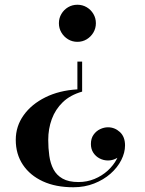

<svg xmlns="http://www.w3.org/2000/svg" viewBox="-20 -550 610 810"><path d="M289.5 240Q215 240 160.8 215Q106.5 190 76.5 145Q46.5 100 46.5 40Q46.5 -17.5 79.8 -64Q113 -110.5 171.5 -139.5Q230 -168.5 306.5 -173V-290H326.5V-163.5Q276 -149 244.8 -118.8Q213.5 -88.5 198.5 -47.5Q183.5 -6.5 183.5 40Q183.5 75 188 107.2Q192.5 139.5 205.5 164.2Q218.5 189 244 203.5Q269.5 218 311 218Q347 218 378.5 205Q410 192 434.5 169.8Q459 147.5 473.2 120Q487.5 92.5 487.5 63.5H506.5Q506.5 82.5 496.2 96.5Q486 110.5 469.8 118.8Q453.5 127 435.5 127Q417 127 400.5 118.5Q384 110 373.8 94.5Q363.5 79 363.5 57.5Q363.5 34 374.8 18.2Q386 2.5 402.5 -5.2Q419 -13 435.5 -13Q464 -13 485.8 7Q507.5 27 507.5 63.5Q507.5 94 491.5 125.5Q475.5 157 446.2 182.8Q417 208.5 377 224.2Q337 240 289.5 240ZM306.5 -373.5Q285 -373.5 267.2 -384.2Q249.5 -395 239 -412.8Q228.5 -430.5 228.5 -452Q228.5 -473.5 239 -491.2Q249.5 -509 267.2 -519.5Q285 -530 306.5 -530Q328 -530 345.8 -519.5Q363.5 -509 374 -491.2Q384.5 -473.5 384.5 -452Q384.5 -430.5 374 -412.8Q363.5 -395 345.8 -384.2Q328 -373.5 306.5 -373.5Z"/></svg>

Font: Bodoni Moda 11pt SemiBold
Style: Regular
Weight: 600
Designer: Owen Earl
Foundry: indestructible type
Version: Version 2.004